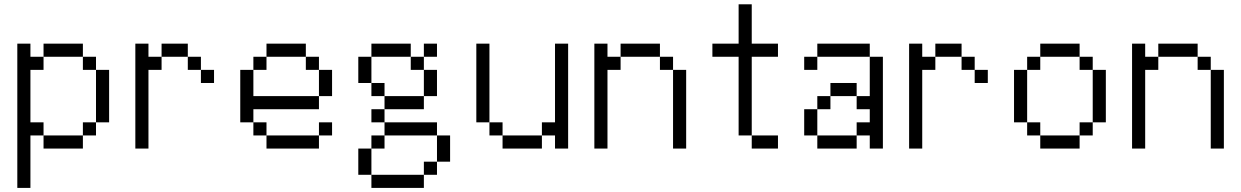

<svg xmlns="http://www.w3.org/2000/svg" viewBox="-20 -708 5915 915"><path d="M62.5 62.5H125V125H62.5ZM62.5 0H125V62.5H62.5ZM62.5 -62.5H125V0H62.5ZM62.5 -125H125V-62.5H62.5ZM62.5 -187.5H125V-125H62.5ZM62.5 -250H125V-187.5H62.5ZM62.5 -312.5H125V-250H62.5ZM62.5 -375H125V-312.5H62.5ZM62.5 -437.5H125V-375H62.5ZM62.5 -500H125V-437.5H62.5ZM125 -437.5H187.5V-375H125ZM187.5 -500H250V-437.5H187.5ZM250 -500H312.5V-437.5H250ZM312.5 -500H375V-437.5H312.5ZM375 -437.5H437.5V-375H375ZM437.5 -375H500V-312.5H437.5ZM437.5 -312.5H500V-250H437.5ZM437.5 -250H500V-187.5H437.5ZM437.5 -187.5H500V-125H437.5ZM375 -125H437.5V-62.5H375ZM312.5 -62.5H375V0H312.5ZM250 -62.5H312.5V0H250ZM187.5 -62.5H250V0H187.5ZM125 -125H187.5V-62.5H125ZM62.5 125H125V187.5H62.5Z M625 -62.5H687.5V0H625ZM625 -125H687.5V-62.5H625ZM625 -187.5H687.5V-125H625ZM625 -250H687.5V-187.5H625ZM625 -312.5H687.5V-250H625ZM625 -375H687.5V-312.5H625ZM625 -437.5H687.5V-375H625ZM625 -500H687.5V-437.5H625ZM687.5 -437.5H750V-375H687.5ZM750 -500H812.5V-437.5H750ZM812.5 -500H875V-437.5H812.5ZM937.5 -375H1000V-312.5H937.5ZM875 -437.5H937.5V-375H875Z M1125 -375H1187.5V-312.5H1125ZM1125 -312.5H1187.5V-250H1125ZM1125 -250H1187.5V-187.5H1125ZM1125 -187.5H1187.5V-125H1125ZM1187.5 -125H1250V-62.5H1187.5ZM1250 -62.5H1312.5V0H1250ZM1312.5 -62.5H1375V0H1312.5ZM1375 -62.5H1437.5V0H1375ZM1187.5 -437.5H1250V-375H1187.5ZM1250 -500H1312.5V-437.5H1250ZM1312.5 -500H1375V-437.5H1312.5ZM1375 -500H1437.5V-437.5H1375ZM1437.5 -437.5H1500V-375H1437.5ZM1500 -375H1562.5V-312.5H1500ZM1500 -312.5H1562.5V-250H1500ZM1437.5 -250H1500V-187.5H1437.5ZM1375 -250H1437.5V-187.5H1375ZM1312.5 -250H1375V-187.5H1312.5ZM1250 -250H1312.5V-187.5H1250ZM1187.5 -250H1250V-187.5H1187.5ZM1500 -125H1562.5V-62.5H1500ZM1437.5 -62.5H1500V0H1437.5Z M1812.5 -500H1875V-437.5H1812.5ZM1875 -500H1937.5V-437.5H1875ZM1687.5 -375H1750V-312.5H1687.5ZM1812.5 -250H1875V-187.5H1812.5ZM1875 -250H1937.5V-187.5H1875ZM2000 -375H2062.5V-312.5H2000ZM1750 -187.5H1812.5V-125H1750ZM1812.5 -125H1875V-62.5H1812.5ZM1875 125H1937.5V187.5H1875ZM1812.5 125H1875V187.5H1812.5ZM1687.5 0H1750V62.5H1687.5ZM1750 125H1812.5V187.5H1750ZM1687.5 62.5H1750V125H1687.5ZM1937.5 -437.5H2000V-375H1937.5ZM2000 -500H2062.5V-437.5H2000ZM1875 -125H1937.5V-62.5H1875ZM1687.5 -437.5H1750V-375H1687.5ZM1750 -500H1812.5V-437.5H1750ZM1750 -62.5H1812.5V0H1750ZM1937.5 -125H2000V-62.5H1937.5ZM1750 -312.5H1812.5V-250H1750ZM1937.5 -250H2000V-187.5H1937.5ZM2000 -312.5H2062.5V-250H2000ZM2000 -125H2062.5V-62.5H2000ZM2062.5 -62.5H2125V0H2062.5ZM2062.5 0H2125V62.5H2062.5ZM2000 62.5H2062.5V125H2000ZM1937.5 125H2000V187.5H1937.5Z M2250 -500H2312.5V-437.5H2250ZM2250 -437.5H2312.5V-375H2250ZM2250 -375H2312.5V-312.5H2250ZM2250 -312.5H2312.5V-250H2250ZM2250 -250H2312.5V-187.5H2250ZM2250 -187.5H2312.5V-125H2250ZM2312.5 -125H2375V-62.5H2312.5ZM2375 -62.5H2437.5V0H2375ZM2437.5 -62.5H2500V0H2437.5ZM2562.5 -125H2625V-62.5H2562.5ZM2500 -62.5H2562.5V0H2500ZM2625 -125H2687.5V-62.5H2625ZM2625 -250H2687.5V-187.5H2625ZM2625 -312.5H2687.5V-250H2625ZM2625 -437.5H2687.5V-375H2625ZM2625 -500H2687.5V-437.5H2625ZM2625 -375H2687.5V-312.5H2625ZM2625 -187.5H2687.5V-125H2625ZM2625 -62.5H2687.5V0H2625Z M2812.5 -500H2875V-437.5H2812.5ZM2812.5 -437.5H2875V-375H2812.5ZM2812.5 -375H2875V-312.5H2812.5ZM2812.5 -312.5H2875V-250H2812.5ZM2812.5 -250H2875V-187.5H2812.5ZM2812.5 -187.5H2875V-125H2812.5ZM2812.5 -125H2875V-62.5H2812.5ZM2812.5 -62.5H2875V0H2812.5ZM2875 -437.5H2937.5V-375H2875ZM2937.5 -500H3000V-437.5H2937.5ZM3000 -500H3062.5V-437.5H3000ZM3062.5 -500H3125V-437.5H3062.5ZM3125 -437.5H3187.5V-375H3125ZM3187.5 -375H3250V-312.5H3187.5ZM3187.5 -312.5H3250V-250H3187.5ZM3187.5 -250H3250V-187.5H3187.5ZM3187.5 -187.5H3250V-125H3187.5ZM3187.5 -125H3250V-62.5H3187.5ZM3187.5 -62.5H3250V0H3187.5Z M3562.5 -500H3687.5V-437.5H3562.5V-62.5H3500V-437.5H3375V-500H3500V-687.5H3562.5ZM3562.5 -62.5H3687.5V0H3562.5Z M3812.5 -437.5H3875V-375H3812.5ZM3875 -500H3937.5V-437.5H3875ZM3937.5 -500H4000V-437.5H3937.5ZM4000 -500H4062.5V-437.5H4000ZM4062.5 -500H4125V-437.5H4062.5ZM4125 -437.5H4187.5V-375H4125ZM4125 -375H4187.5V-312.5H4125ZM4125 -312.5H4187.5V-250H4125ZM4125 -250H4187.5V-187.5H4125ZM4125 -187.5H4187.5V-125H4125ZM4000 -62.5H4062.5V0H4000ZM3937.5 -62.5H4000V0H3937.5ZM3875 -62.5H3937.5V0H3875ZM3812.5 -125H3875V-62.5H3812.5ZM3812.5 -187.5H3875V-125H3812.5ZM3875 -250H3937.5V-187.5H3875ZM3937.5 -312.5H4000V-250H3937.5ZM4000 -312.5H4062.5V-250H4000ZM4062.5 -250H4125V-187.5H4062.5ZM4125 -125H4187.5V-62.5H4125ZM4062.5 -125H4125V-62.5H4062.5ZM4125 -62.5H4187.5V0H4125Z M4312.5 -62.5H4375V0H4312.5ZM4312.5 -125H4375V-62.5H4312.5ZM4312.5 -187.5H4375V-125H4312.5ZM4312.5 -250H4375V-187.5H4312.5ZM4312.5 -312.5H4375V-250H4312.5ZM4312.5 -375H4375V-312.5H4312.5ZM4312.5 -437.5H4375V-375H4312.5ZM4312.5 -500H4375V-437.5H4312.5ZM4375 -437.5H4437.5V-375H4375ZM4437.5 -500H4500V-437.5H4437.5ZM4500 -500H4562.5V-437.5H4500ZM4625 -375H4687.5V-312.5H4625ZM4562.5 -437.5H4625V-375H4562.5Z M4812.5 -375H4875V-312.5H4812.5ZM4812.5 -312.5H4875V-250H4812.5ZM4812.5 -250H4875V-187.5H4812.5ZM4812.5 -187.5H4875V-125H4812.5ZM4875 -125H4937.5V-62.5H4875ZM4937.5 -62.5H5000V0H4937.5ZM5000 -62.5H5062.5V0H5000ZM5062.5 -62.5H5125V0H5062.5ZM5125 -125H5187.5V-62.5H5125ZM5187.5 -187.5H5250V-125H5187.5ZM5187.5 -250H5250V-187.5H5187.5ZM5187.5 -312.5H5250V-250H5187.5ZM5187.5 -375H5250V-312.5H5187.5ZM5125 -437.5H5187.5V-375H5125ZM5062.5 -500H5125V-437.5H5062.5ZM5000 -500H5062.5V-437.5H5000ZM4937.5 -500H5000V-437.5H4937.5ZM4875 -437.5H4937.5V-375H4875Z M5375 -500H5437.5V-437.5H5375ZM5375 -437.5H5437.5V-375H5375ZM5375 -375H5437.5V-312.5H5375ZM5375 -312.5H5437.5V-250H5375ZM5375 -250H5437.5V-187.5H5375ZM5375 -187.5H5437.5V-125H5375ZM5375 -125H5437.5V-62.5H5375ZM5375 -62.5H5437.5V0H5375ZM5437.5 -437.5H5500V-375H5437.5ZM5500 -500H5562.5V-437.5H5500ZM5562.5 -500H5625V-437.5H5562.5ZM5625 -500H5687.5V-437.5H5625ZM5687.5 -437.5H5750V-375H5687.5ZM5750 -375H5812.5V-312.5H5750ZM5750 -312.5H5812.5V-250H5750ZM5750 -250H5812.5V-187.5H5750ZM5750 -187.5H5812.5V-125H5750ZM5750 -125H5812.5V-62.5H5750ZM5750 -62.5H5812.5V0H5750Z"/></svg>

Font: ChillBitmapSE 16px
Style: Regular
Weight: 400
Designer: Designed by Warren2060
Foundry: ChillType
Version: Version 1.000